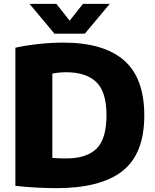

<svg xmlns="http://www.w3.org/2000/svg" viewBox="-20 -970 808 998"><path d="M273 8Q225 8 168.5 5Q112 2 60 -4V-722Q114 -734 180 -741.2Q246 -748.5 309.5 -748.5Q518 -748.5 624 -656.8Q730 -565 730 -370Q730 -170 616.5 -81Q503 8 273 8ZM324.5 -146.5Q429.5 -146.5 481.5 -197Q533.5 -247.5 533.5 -371Q533.5 -493 480.2 -543.8Q427 -594.5 324 -594.5Q287.5 -594.5 252 -587.5V-149Q271 -147.5 288.8 -147Q306.5 -146.5 324.5 -146.5ZM263 -795 133.5 -950H273L342 -862.5L411 -950H550.5L421 -795Z"/></svg>

Font: Encode Sans XBd
Style: Regular
Weight: 800
Designer: Multiple Designers
Foundry: Impallari Type
Version: Version 3.002; ttfautohint (v1.8.3) -l 8 -r 50 -G 200 -x 14 